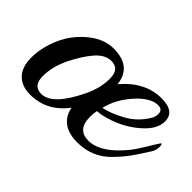

<svg xmlns="http://www.w3.org/2000/svg" viewBox="-69 -633 868 868"><g transform="rotate(45 365.5 -198.5)"><path d="M721 -202Q687 -148 666 -119Q645 -90 612 -56Q548 10 453 10Q397 10 365 -14Q333 -38 325 -79L324 -83Q256 8 148 8Q98 8 66.5 -22Q35 -52 35 -115Q35 -178 63.5 -244.5Q92 -311 149.5 -359Q207 -407 270 -407Q385 -407 396 -305Q477 -401 582 -401Q667 -401 667 -338Q667 -292 621.5 -248.5Q576 -205 518.5 -180.5Q461 -156 416 -153Q412 -134 412 -113Q412 -31 483 -31Q562 -31 648 -138Q659 -151 678 -182Q723 -256 725 -256Q731 -256 731 -237.5Q731 -219 721 -202ZM610 -303Q622 -321 622 -340Q622 -368 593 -368Q546 -368 493 -309.5Q440 -251 423 -181Q471 -191 524.5 -221Q578 -251 610 -303ZM183 -30Q254 -30 324 -176Q354 -238 354 -299Q354 -360 302 -360Q262 -360 227 -319Q192 -278 161.5 -215.5Q131 -153 131 -91.5Q131 -30 183 -30Z"/></g></svg>

Font: Playball
Style: Regular
Weight: 400
Designer: Robert E. Leuschke
Foundry: Robert E. Leuschke
Version: Version 1.001